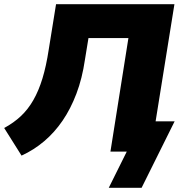

<svg xmlns="http://www.w3.org/2000/svg" viewBox="-24 -725 906 918"><path d="M496 173 582 0H504L590 -543H399L382 -439Q369 -350 341.5 -277.5Q314 -205 275.5 -148.5Q237 -92 187.5 -50Q138 -8 79 19L-4 -113Q42 -138 76 -170Q110 -202 135.5 -246.5Q161 -291 179 -350Q197 -409 209 -488L244 -705H810L720 -145H811L653 173Z"/></svg>

Font: Nunito Sans 6pt Black
Style: Italic
Weight: 900
Italic angle: -9°
Version: Version 3.101;gftools[0.9.27]